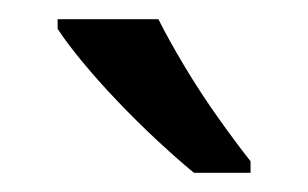

<svg xmlns="http://www.w3.org/2000/svg" viewBox="-20 -786 321 200"><path d="M145 -766Q156 -744 172.5 -716.5Q189 -689 207.5 -663Q226 -637 241 -618V-606H182Q165 -620 144 -639.5Q123 -659 102.5 -680.5Q82 -702 65.5 -722Q49 -742 40 -756V-766Z"/></svg>

Font: lsinhala85
Style: Book
Weight: 400
Designer: Jelle Bosma - Monotype Design Team
Foundry: Monotype Imaging Inc.
Version: Version 2.003